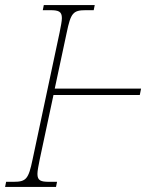

<svg xmlns="http://www.w3.org/2000/svg" viewBox="-40 -734 593 754"><path d="M-20 0H180L184 -20H153C120 -20 107 -25 107 -51C107 -64 111 -82 116 -108L170 -361H509L514 -386H175L222 -606C238 -683 247 -694 297 -694H328L332 -714H132L128 -694H157C190 -694 203 -689 203 -663C203 -650 199 -632 194 -606L88 -108C72 -31 63 -20 13 -20H-16Z"/></svg>

Font: Noto Serif Condensed Thin
Style: Italic
Weight: 100
Width: 3
Italic angle: -12°
Designer: Monotype Design Team
Foundry: Monotype Imaging Inc.
Version: Version 2.013